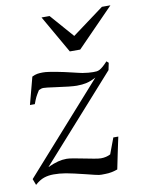

<svg xmlns="http://www.w3.org/2000/svg" viewBox="-82 -765 629 836"><g transform="rotate(-10 232.5 -347.0)"><path d="M10.3 6.8 0 -20.5 345.7 -408.7Q323.2 -396.5 304 -392.1Q284.7 -387.7 260.3 -387.7Q234.9 -387.7 163.6 -397.9Q145.5 -400.4 133.3 -401.9Q121.1 -403.3 114.7 -403.3Q105.5 -403.3 94.2 -397.5Q88.4 -388.2 84.7 -382.1Q81.1 -376 78.1 -370.1Q75.2 -364.3 72.5 -357.4Q69.8 -350.6 65.9 -340.3H44.4L76.2 -460.4Q89.4 -466.8 99.6 -468.5Q109.9 -470.2 124 -470.2Q135.3 -470.2 150.4 -468Q165.5 -465.8 182.6 -462.6Q199.7 -459.5 217 -455.6Q234.4 -451.7 249.8 -448Q265.1 -444.3 276.6 -441.7Q288.1 -439 293.5 -438Q320.8 -433.6 340.3 -433.6Q349.6 -433.6 356.2 -434.3Q362.8 -435.1 369.6 -438.7Q376.5 -442.4 384.8 -449.5Q393.1 -456.5 405.3 -469.7L414.1 -461.9L407.7 -430.7L76.7 -60.1Q103.5 -72.3 122.6 -77.1Q141.6 -82 160.6 -82Q170.9 -82 191.7 -78.4Q212.4 -74.7 235.4 -70.1Q258.3 -65.4 278.8 -61.8Q299.3 -58.1 309.1 -58.1Q332.5 -58.1 351.1 -67.9L377.4 -138.2H399.4Q398.4 -133.8 394.5 -115.5Q390.6 -97.2 383.8 -64.9L370.1 2Q356.9 6.8 343.3 9.5Q329.6 12.2 315.4 12.2Q303.7 12.2 298.8 12.5Q293.9 12.7 287.4 11.7Q280.8 10.7 268.6 7.8Q256.3 4.9 231 -1.5Q203.1 -8.3 182.9 -12.9Q162.6 -17.6 147 -20.3Q131.3 -22.9 118.7 -23.9Q106 -24.9 92.8 -24.9Q69.8 -24.9 50.3 -18.3Q30.8 -11.7 10.3 6.8ZM160.2 -707H195.8L286.6 -603L427.2 -707H464.8L301.8 -540H255.9Z"/></g></svg>

Font: XB Kayhan
Style: Italic
Weight: 400
Italic angle: -12°
Designer: Behnam
Foundry: Irmug
Version: Version 7.300 2009